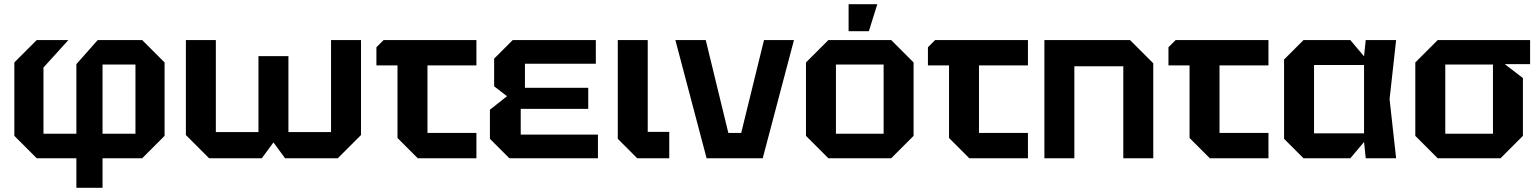

<svg xmlns="http://www.w3.org/2000/svg" viewBox="-20 -750 7295 910"><path d="M466 -116H622V-444H466ZM154 0 48 -106V-454L154 -560H304L186 -430V-116H342V-446L443 -560H654L760 -454V-106L654 0H466V140H342V0Z M1347 -484V-124H1549V-560H1691V-110L1581 0H1331L1276 -75L1221 0H971L861 -110V-560H1003V-124H1205V-484Z M1864 -96V-440H1764V-526L1798 -560H2238V-440H2006V-120H2238V0H1960Z M2394 0 2302 -92V-230L2383 -294L2322 -341V-472L2410 -560H2804V-448H2468V-334H2768V-234H2448V-112H2814V0Z M2908 -560H3050V-125H3152V0H3000L2908 -92Z M3329 0 3181 -560H3325L3432 -120H3493L3601 -560H3743L3595 0Z M3800 -106V-454L3906 -560H4204L4310 -454V-106L4204 0H3906ZM3942 -116H4168V-444H3942ZM4002 -602V-730H4138L4098 -602Z M4478 -96V-440H4378V-526L4412 -560H4852V-440H4620V-120H4852V0H4574Z M4930 0V-560H5336L5446 -450V0H5304V-436H5072V0Z M5618 -96V-440H5518V-526L5552 -560H5992V-440H5760V-120H5992V0H5714Z M6158 0 6066 -92V-468L6158 -560H6380L6445 -483L6453 -560H6597L6566 -280L6597 0H6453L6445 -77L6380 0ZM6208 -118H6445V-442H6208Z M6688 -106V-454L6794 -560H7232V-446H7112L7198 -380V-106L7092 0H6794ZM6830 -116H7056V-444H6830Z"/></svg>

Font: Tektur SemiBold
Style: Regular
Weight: 600
Designer: Adam Jagosz
Foundry: Adam Jagosz
Version: Version 1.005;gftools[0.9.30]